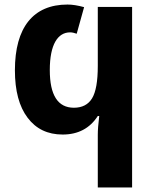

<svg xmlns="http://www.w3.org/2000/svg" viewBox="-20 -576 673 836"><path d="M346.2 -544.9C319.3 -552.2 295.4 -556.2 273.9 -556.2C125 -556.2 44.9 -457 44.9 -270C44.9 -180.7 63.5 -111.8 100.1 -63.5C136.7 -14.6 187.5 9.8 252.9 9.8C319.8 9.8 371.1 -17.1 405.8 -70.8H412.1C407.7 -36.1 405.8 -8.8 405.8 11.2V240.2H555.2V-545.9H405.8V-289.1C405.8 -222.2 397.5 -175.3 380.9 -147.9C364.3 -120.6 337.9 -106.9 301.8 -106.9C231.9 -106.9 196.8 -161.6 196.8 -271C196.8 -382.8 231.9 -435.1 285.2 -435.1C293.5 -435.1 302.7 -433.1 314 -429.2Z"/></svg>

Font: Noto Reveo Sans
Style: Bold
Weight: 700
Designer: Monotype Design team
Foundry: Monotype Imaging Inc.
Version: Version 1.04